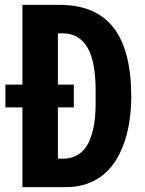

<svg xmlns="http://www.w3.org/2000/svg" viewBox="-20 -770 596 790"><path d="M2.4 -421.9H72.3V-750H225.6Q373.5 -750 446.8 -656.5Q520 -563 520 -372.1Q520 -324.7 513.7 -278.6Q507.3 -232.4 493.9 -191.2Q480.5 -149.9 459.5 -114.7Q438.5 -79.6 408.7 -54.2Q378.9 -28.8 339.8 -14.4Q300.8 0 251.5 0H72.3V-328.1H2.4ZM218.3 -632.8V-421.9H283.7V-328.1H218.3V-117.2H239.3Q267.1 -117.2 288.1 -126.7Q309.1 -136.2 324 -152.8Q338.9 -169.4 348.4 -191.7Q357.9 -213.9 363.5 -239Q369.1 -264.2 371.3 -291Q373.5 -317.9 373.5 -344.2V-398.9Q373.5 -429.7 370.6 -461.7Q367.7 -493.7 359.9 -524.4Q352.1 -555.2 336.9 -579.3Q321.8 -603.5 297.1 -618.2Q272.5 -632.8 235.4 -632.8Z"/></svg>

Font: Francois One
Style: Regular
Weight: 400
Designer: Vernon Adams
Foundry: vernon adams
Version: Version 1.000